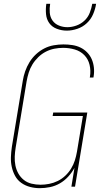

<svg xmlns="http://www.w3.org/2000/svg" viewBox="-20 -975 540 1003"><path d="M188 8Q162 8 137 1.5Q112 -5 91.5 -19.5Q71 -34 59 -56Q47 -78 41.5 -103Q36 -128 37 -154.5Q38 -181 42 -208L99 -553Q103 -578 111.5 -602.5Q120 -627 134 -650Q148 -673 168 -691.5Q188 -710 211.5 -722Q235 -734 261 -738.5Q287 -743 311 -743Q335 -743 358 -739.5Q381 -736 400.5 -726.5Q420 -717 435.5 -701Q451 -685 459.5 -665Q468 -645 470.5 -622Q473 -599 469 -575L468 -570H449L450 -575Q455 -606 448 -636Q441 -666 420.5 -687Q400 -708 370.5 -716.5Q341 -725 310 -725Q287 -725 264 -720.5Q241 -716 219.5 -705Q198 -694 180 -676.5Q162 -659 149.5 -638.5Q137 -618 130 -595.5Q123 -573 119 -550L62 -205Q58 -181 57 -157Q56 -133 60.5 -110.5Q65 -88 76 -68.5Q87 -49 104.5 -35Q122 -21 145 -15.5Q168 -10 192 -10Q214 -10 237 -14.5Q260 -19 281.5 -29.5Q303 -40 321 -57Q339 -74 351.5 -94.5Q364 -115 371 -137Q378 -159 382 -182L413 -369H255L258 -387H436L372 0H353L369 -98Q356 -74 336.5 -52.5Q317 -31 292.5 -17Q268 -3 241 2.5Q214 8 188 8ZM329 -815Q302 -815 277 -824.5Q252 -834 237.5 -854Q223 -874 220.5 -901Q218 -928 222 -955H242Q238 -932 240 -908.5Q242 -885 254.5 -867.5Q267 -850 288 -841.5Q309 -833 332 -833Q355 -833 379 -841.5Q403 -850 421.5 -867.5Q440 -885 449 -908.5Q458 -932 462 -955H482Q478 -928 466.5 -901Q455 -874 433.5 -854Q412 -834 384 -824.5Q356 -815 329 -815Z"/></svg>

Font: Iosevka Thin
Style: Italic
Weight: 100
Italic angle: -9°
Monospace: yes
Designer: Belleve Invis
Foundry: Belleve Invis
Version: Version 32.5.0; ttfautohint (v1.8.4)